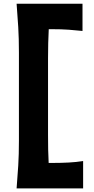

<svg xmlns="http://www.w3.org/2000/svg" viewBox="-20 -891 513 1050"><path d="M70.8 139.2Q76.2 74.7 79.8 14.2Q83.5 -46.4 83.5 -121.6V-603Q83.5 -680.7 79.8 -742.4Q76.2 -804.2 70.8 -870.6H431.2V-721.7Q396 -725.6 355.7 -728.5Q315.4 -731.4 260.7 -731.4H246.6Q244.6 -694.3 243.7 -655.3Q242.7 -616.2 242.7 -571.8V-152.3Q242.7 -109.9 243.4 -73Q244.1 -36.1 246.1 0H270.5Q315.4 0 356.4 -2.2Q397.5 -4.4 434.6 -10.3V139.2Z"/></svg>

Font: Pinar DS2-Bold
Style: Regular
Weight: 700
Designer: Amin Abedi
Version: Version 2.000